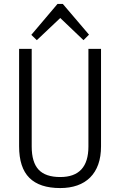

<svg xmlns="http://www.w3.org/2000/svg" viewBox="-20 -948 611 975"><path d="M286 7Q181 7 129 -45Q77 -97 77 -205V-700H141V-204Q141 -124 176 -86.5Q211 -49 286 -49Q429 -49 429 -204V-700H493V-205Q493 -153 479 -113.5Q465 -74 438 -47Q411 -20 372.5 -6.5Q334 7 286 7ZM139 -771 272 -928H299L432 -772L404 -744L275 -867H297L167 -744Z"/></svg>

Font: Pathway Extreme SemiCondensed ExtraLight
Style: Regular
Weight: 250
Width: 4
Version: Version 1.001;gftools[0.9.26]